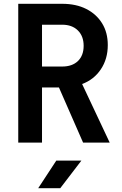

<svg xmlns="http://www.w3.org/2000/svg" viewBox="-20 -750 640 1010"><path d="M76 0V-730H307Q380 -730 433.5 -703Q487 -676 517 -627.5Q547 -579 547 -513Q547 -440 510.5 -385.5Q474 -331 412 -308L557 0H417L290 -290H201V0ZM201 -400H307Q360 -400 390 -429Q420 -458 420 -509Q420 -560 389.5 -590Q359 -620 307 -620H201ZM181 240 276 95H408L297 240Z"/></svg>

Font: NKDuy Mono
Style: Bold
Weight: 700
Monospace: yes
Designer: NKDuy
Foundry: NKDuy
Version: Version 2.251; ttfautohint (v1.8.4.7-5d5b)